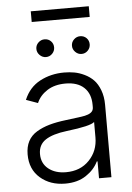

<svg xmlns="http://www.w3.org/2000/svg" viewBox="-59 -922 675 979"><g transform="rotate(-5 278.0 -432.5)"><path d="M433.1 -878.4V-823.7H136.2V-878.4ZM193.4 -639.2Q175.3 -639.2 161.6 -652.8Q147.9 -666.5 147.9 -684.6Q147.9 -703.6 161.6 -716.8Q175.3 -730 193.4 -730Q212.9 -730 225.8 -717Q238.8 -704.1 238.8 -684.6Q238.8 -666.5 225.6 -652.8Q212.4 -639.2 193.4 -639.2ZM375.5 -639.2Q357.4 -639.2 343.8 -652.8Q330.1 -666.5 330.1 -684.6Q330.1 -703.6 343.8 -716.8Q357.4 -730 375.5 -730Q395 -730 408 -717Q420.9 -704.1 420.9 -684.6Q420.9 -666.5 407.7 -652.8Q394.5 -639.2 375.5 -639.2ZM235.8 12.2Q158.7 12.2 107.7 -32Q56.6 -76.2 56.6 -152.3Q56.6 -191.9 71.5 -220.2Q86.4 -248.5 115.7 -266.1Q145 -283.7 180.9 -293.9Q216.8 -304.2 266.1 -310.1Q350.1 -320.3 364.3 -323.7Q401.9 -332 407.2 -353Q408.7 -357.9 408.7 -363.3V-376Q408.7 -432.6 375.2 -464.4Q341.8 -496.1 280.3 -496.1Q224.6 -496.1 186.5 -471.7Q148.4 -447.3 132.3 -409.2L72.3 -430.7Q98.6 -493.7 154.3 -523.2Q210 -552.7 278.3 -552.7Q305.7 -552.7 330.8 -548.1Q356 -543.5 382.3 -530.8Q408.7 -518.1 428 -498.3Q447.3 -478.5 459.7 -445.6Q472.2 -412.6 472.2 -370.6V0H408.7V-86.4H404.8Q385.3 -45.4 342 -16.6Q298.8 12.2 235.8 12.2ZM244.1 -45.4Q317.9 -45.4 363.3 -92.8Q408.7 -140.1 408.7 -209V-288.1Q389.2 -269 266.1 -254.4Q193.4 -245.6 156.5 -221.2Q119.6 -196.8 119.6 -149.4Q119.6 -101.1 154.5 -73.2Q189.5 -45.4 244.1 -45.4Z"/></g></svg>

Font: Interop Light
Style: Regular
Weight: 300
Designer: Rasmus Andersson, Google, Jang Haemin
Foundry: jhaemin
Version: Version 1.007